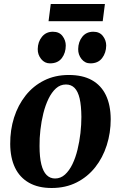

<svg xmlns="http://www.w3.org/2000/svg" viewBox="-20 -926 604 959"><path d="M323.5 -551.5Q392.5 -551.5 438.8 -525.8Q485 -500 508.8 -450.8Q532.5 -401.5 533 -331Q533 -262.5 513.2 -200.5Q493.5 -138.5 455.5 -90.5Q417.5 -42.5 362.8 -14.8Q308 13 238 13Q171 13 124.8 -13.2Q78.5 -39.5 55 -88.5Q31.5 -137.5 31 -206.5Q30.5 -276.5 50.2 -338.8Q70 -401 108 -449Q146 -497 200.5 -524.2Q255 -551.5 323.5 -551.5ZM309.5 -504Q281 -504 259.5 -484.5Q238 -465 222.2 -432.5Q206.5 -400 196.5 -359.8Q186.5 -319.5 181.8 -277.2Q177 -235 177.5 -197Q177.5 -140.5 186.5 -104.8Q195.5 -69 212.8 -51.8Q230 -34.5 255 -34.5Q283 -34.5 304.5 -54Q326 -73.5 341.8 -106Q357.5 -138.5 367.2 -178.8Q377 -219 381.8 -261.2Q386.5 -303.5 386.5 -342Q386 -398.5 377.8 -434Q369.5 -469.5 352.5 -486.8Q335.5 -504 309.5 -504ZM229.5 -609.5Q203 -609.5 185.5 -631.2Q168 -653 168.5 -681Q169 -717 189.5 -742.2Q210 -767.5 244 -767.5Q276 -767.5 292.2 -746Q308.5 -724.5 308.5 -698.5Q308.5 -662 288.8 -635.8Q269 -609.5 229.5 -609.5ZM431.5 -609.5Q404.5 -609.5 387.2 -631.2Q370 -653 370.5 -681Q371 -717 391 -742.2Q411 -767.5 446 -767.5Q477.5 -767.5 494 -746Q510.5 -724.5 510.5 -698.5Q510 -662 490 -635.8Q470 -609.5 431.5 -609.5ZM233.5 -906H504L493 -820H222.5Z"/></svg>

Font: Merriweather 60pt
Style: Bold Italic
Weight: 700
Italic angle: -7.8°
Version: Version 2.101